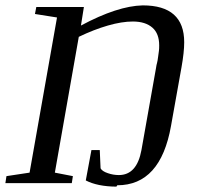

<svg xmlns="http://www.w3.org/2000/svg" viewBox="-31 -679 747 714"><path d="M405 10 402 15Q368 15 338 9Q309 3 288 -8L309 -121H340L343 -53Q349 -42 370 -35Q390 -28 411 -28Q478 -28 495 -121L549 -425Q551 -439 553 -445Q555 -452 557 -468Q558 -476 560 -490Q561 -497 561 -510Q561 -554 536 -576Q510 -599 463 -599Q422 -599 370 -584Q318 -569 262 -542L173 -37L240 -24L236 2H-11L-7 -24L79 -37L181 -614L99 -627L104 -653H281L270 -584Q406 -657 500 -659Q654 -659 654 -522Q654 -485 644 -429L605 -211Q566 10 405 10Z"/></svg>

Font: Libra Serif Modern
Style: Italic
Weight: 400
Italic angle: -12°
Designer: Stefan Peev, Context Ltd
Foundry: Stefan Peev, Context Ltd
Version: Version 1.000